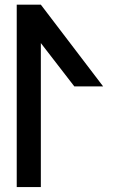

<svg xmlns="http://www.w3.org/2000/svg" viewBox="-20 -500 480 801"><path d="M49.8 280.3Q75.2 280.3 150.4 280.3Q150.4 129.9 150.4 -320.3Q184.6 -275.4 290 -139.6Q320.3 -139.6 410.2 -139.6Q344.7 -224.6 150.4 -480.5Q125 -480.5 49.8 -480.5Q49.8 -290 49.8 280.3Z"/></svg>

Font: Alibu-Mazigh Belkasim 1
Style: Bold
Weight: 400
Designer: Mazigh Moubarik Belkasim
Version: Version 1.0